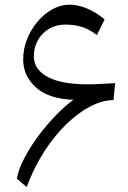

<svg xmlns="http://www.w3.org/2000/svg" viewBox="-20 -772 537 804"><path d="M50.7 -23.7 91.5 11.3Q122.2 -70.7 165.5 -137.8Q208.8 -204.8 258.6 -252.8Q308.4 -300.8 359.1 -326.8Q409.8 -352.8 455.3 -352.8L462.1 -424Q444.4 -422.8 422.7 -421.6Q401 -420.3 381.1 -419.6Q361.1 -418.9 348.4 -418.9Q237.2 -418.9 179.5 -450Q121.7 -481.2 121.7 -536.1Q121.7 -573.7 138.7 -603.8Q155.7 -633.8 185.4 -651.5Q215.1 -669.1 253.6 -669.1Q291.8 -669.1 323.7 -658.9Q355.5 -648.6 385.7 -625.3L418.1 -690.8Q379.8 -722.1 342.3 -737.3Q304.8 -752.4 271.3 -752.4Q234.5 -752.4 199.9 -733.4Q165.3 -714.5 137.6 -681.9Q110 -649.4 93.5 -608.5Q77.1 -567.5 77.1 -523.1Q77.1 -454.5 130.3 -406.1Q183.6 -357.7 287.9 -354.1Q256.7 -332.6 218.6 -293.9Q180.5 -255.2 144.6 -208Q108.8 -160.8 83.3 -112.6Q57.7 -64.3 50.7 -23.7Z"/></svg>

Font: Pinar-VF
Style: Regular
Weight: 300
Designer: Amin Abedi
Version: Version 3.0